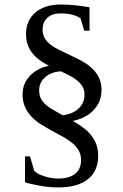

<svg xmlns="http://www.w3.org/2000/svg" viewBox="-20 -698 540 843"><path d="M411.1 -14.2Q411.1 53.2 365.7 89.1Q320.3 125 234.9 125Q196.3 125 152.1 116.9Q107.9 108.9 89.8 102.1V-11.2H111.8L130.9 53.2Q145.5 66.9 176 76.4Q206.5 85.9 235.8 85.9Q283.7 85.9 309.8 65.2Q335.9 44.4 335.9 4.9Q335.9 -19.5 325 -38.1Q314 -56.6 295.9 -71.3Q277.8 -85.9 254.6 -98.6Q231.4 -111.3 207.5 -124.3Q183.6 -137.2 160.4 -151.6Q137.2 -166 119.1 -184.8Q101.1 -203.6 90.1 -227.8Q79.1 -252 79.1 -284.2Q79.1 -331.1 111.3 -365Q143.6 -398.9 194.8 -409.2Q142.1 -436 118.2 -470Q94.2 -503.9 94.2 -547.9Q94.2 -608.4 135.5 -643.3Q176.8 -678.2 247.1 -678.2Q303.2 -678.2 373 -666V-563H350.1L334 -616.2Q322.3 -626.5 299.6 -632.8Q276.9 -639.2 248 -639.2Q208 -639.2 187.5 -619.6Q167 -600.1 167 -566.9Q167 -543.5 178.7 -526.4Q190.4 -509.3 210.7 -495.6Q231 -481.9 296.4 -451.7Q349.6 -427.2 374 -407.2Q398.4 -387.2 412.1 -361.8Q425.8 -336.4 425.8 -304.2Q425.8 -252.4 392.6 -216.1Q359.4 -179.7 299.8 -167Q344.7 -141.1 366.2 -119.9Q387.7 -98.6 399.4 -72.8Q411.1 -46.9 411.1 -14.2ZM351.1 -283.2Q351.1 -304.2 340.8 -320.3Q330.6 -336.4 311 -350.6Q291.5 -364.7 247.1 -384.8Q205.6 -382.8 178.7 -359.4Q151.9 -335.9 151.9 -301.8Q151.9 -279.3 160.6 -263.4Q169.4 -247.6 185.5 -234.4Q201.7 -221.2 254.9 -191.9Q299.8 -197.3 325.4 -221.7Q351.1 -246.1 351.1 -283.2Z"/></svg>

Font: Times New Roman
Style: Regular
Weight: 400
Designer: Steve Matteson
Foundry: Ascender Corporation
Version: Version 2.00.3